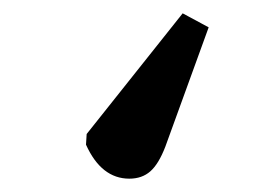

<svg xmlns="http://www.w3.org/2000/svg" viewBox="-20 -86 384 288"><path d="M254 -66 293 -45 228 134Q218 160 205.5 171Q193 182 174 182Q132 182 109 131L110 115Z"/></svg>

Font: Literata 12pt Medium
Style: Regular
Weight: 500
Designer: Latin by Veronika Burian and Jose Scaglione. Greek by Irene Vlachou. Cyrillic by Vera Evstafieva.
Foundry: TypeTogether
Version: Version 3.002